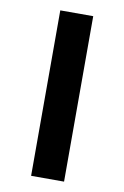

<svg xmlns="http://www.w3.org/2000/svg" viewBox="-78 -705 487 752"><g transform="rotate(10 165.5 -329.0)"><path d="M100 0V-658H231V0Z"/></g></svg>

Font: Ysabeau
Style: Bold
Weight: 700
Designer: Christian Thalmann (Catharsis Fonts)
Version: Version 2.000;gftools[0.9.27.dev2+g8671c4b]